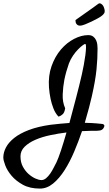

<svg xmlns="http://www.w3.org/2000/svg" viewBox="-95 -943 652 1146"><path d="M253.9 -247.1Q235.4 -266.6 224.1 -295.4Q212.9 -324.2 207 -352.5Q200.2 -384.8 197.3 -420.9Q192.4 -491.2 212.9 -548.8Q233.4 -606.4 268.6 -647.5Q303.7 -688.5 347.2 -710.9Q390.6 -733.4 431.6 -733.4Q450.2 -733.4 461.4 -724.6Q472.7 -715.8 478.5 -703.1Q484.4 -690.4 485.8 -676.8Q487.3 -663.1 487.3 -654.3Q487.3 -623 485.8 -592.8Q484.4 -562.5 481 -528.3Q477.5 -494.1 470.7 -455.1Q463.9 -416 453.1 -368.2Q447.3 -341.8 436.5 -300.8Q425.8 -259.8 411.1 -210Q455.1 -209 481.9 -206.5Q508.8 -204.1 516.6 -203.1Q523.4 -202.1 526.9 -196.3Q530.3 -190.4 522.5 -177.7Q514.6 -166 500.5 -164.1Q486.3 -162.1 472.7 -162.1Q464.8 -162.1 443.8 -162.1Q422.9 -162.1 394.5 -160.2Q374 -99.6 348.1 -38.6Q322.3 22.5 291 71.8Q259.8 121.1 222.7 151.9Q185.5 182.6 143.6 182.6Q83 182.6 41.5 159.7Q0 136.7 -25.9 106Q-51.8 75.2 -63.5 44.4Q-75.2 13.7 -75.2 -2.9Q-75.2 -32.2 -59.6 -62.5Q-43.9 -92.8 -10.3 -119.6Q23.4 -146.5 77.1 -167Q130.9 -187.5 206.1 -198.2Q237.3 -202.1 265.6 -204.6Q293.9 -207 319.3 -209Q338.9 -282.2 358.9 -358.4Q378.9 -434.6 393.6 -499Q399.4 -525.4 405.3 -556.2Q411.1 -586.9 414.6 -614.3Q418 -641.6 418.5 -660.2Q418.9 -678.7 414.1 -680.7Q411.1 -681.6 399.4 -673.3Q387.7 -665 372.1 -649.4Q356.4 -633.8 341.3 -611.8Q326.2 -589.8 316.4 -564.5Q298.8 -514.6 289.1 -466.8Q281.2 -425.8 279.3 -379.9Q277.3 -334 293.9 -296.9Q292 -283.2 288.1 -274.4Q285.2 -269.5 283.2 -265.6Q280.3 -262.7 276.4 -258.8Q272.5 -255.9 267.1 -252.4Q261.7 -249 253.9 -247.1ZM242.2 25.4Q252.9 2.9 268.6 -43.9Q284.2 -90.8 301.8 -152.3Q253.9 -146.5 205.1 -136.2Q156.2 -126 116.7 -108.9Q77.1 -91.8 52.2 -67.4Q27.3 -43 27.3 -9.8Q27.3 25.4 41.5 51.8Q55.7 78.1 75.7 95.7Q95.7 113.3 116.7 122.6Q137.7 131.8 152.3 131.8Q167 131.8 180.2 120.6Q193.4 109.4 204.6 93.3Q215.8 77.1 225.1 58.6Q234.4 40 242.2 25.4ZM491.2 -919.9Q500 -926.8 510.7 -918.9Q521.5 -911.1 526.4 -895.5Q533.2 -875 527.3 -864.7Q521.5 -854.5 509.8 -846.7Q503.9 -841.8 487.8 -833Q471.7 -824.2 452.6 -814.9Q433.6 -805.7 415 -798.3Q396.5 -791 386.7 -790Q376 -789.1 370.1 -792.5Q364.3 -795.9 360.8 -800.8Q357.4 -805.7 356.4 -812Q355.5 -818.4 355.5 -823.2Q431.6 -876 461.9 -898.4Q479.5 -911.1 491.2 -919.9Z"/></svg>

Font: Satisfy
Style: Regular
Weight: 400
Designer: Font Diner, Inc
Foundry: Font Diner, Inc
Version: Version 1.000